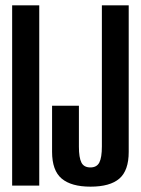

<svg xmlns="http://www.w3.org/2000/svg" viewBox="-20 -695 529 719"><path d="M25.5 0H127V-675H25.5ZM319 4Q392 4 427 -26.2Q462 -56.5 462 -126V-675H361.5V-146.5Q361.5 -105 352 -86.5Q342.5 -68 318.5 -68Q294 -68 284.8 -86.5Q275.5 -105 275.5 -145.5V-299H175V-126.5Q175 -56.5 211 -26.2Q247 4 319 4Z"/></svg>

Font: Anybody ExtraCondensed Medium
Style: Regular
Weight: 500
Width: 2
Version: Version 1.113;gftools[0.9.25]